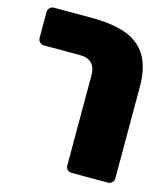

<svg xmlns="http://www.w3.org/2000/svg" viewBox="-105 -654 754 861"><g transform="rotate(15 272.0 -223.5)"><path d="M206 -396H39Q28 -396 20 -404Q12 -412 12 -423V-544Q12 -555 20 -563Q28 -571 39 -571H212Q309 -571 372.5 -548.5Q436 -526 469.5 -472.5Q503 -419 503 -327V97Q503 108 495 116Q487 124 476 124H307Q296 124 288 116.5Q280 109 280 98V-321Q280 -396 206 -396Z"/></g></svg>

Font: Rubik
Style: Regular
Weight: 900
Designer: Hubert & Fischer
Foundry: Hubert & Fischer
Version: Version 1.100